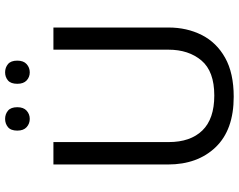

<svg xmlns="http://www.w3.org/2000/svg" viewBox="-114 -834 958 771"><g transform="rotate(-90 365.5 -449.0)"><path d="M640 -252Q640 -178 610 -118.5Q580 -59 518.5 -24.5Q457 10 362 10Q229 10 159.5 -62.5Q90 -135 90 -254V-714H180V-251Q180 -164 226.5 -116Q273 -68 367 -68Q464 -68 507.5 -119.5Q551 -171 551 -252V-714H640ZM226 -859Q226 -885 240 -896.5Q254 -908 273 -908Q292 -908 306 -896.5Q320 -885 320 -859Q320 -834 306 -821.5Q292 -809 273 -809Q254 -809 240 -821.5Q226 -834 226 -859ZM414 -859Q414 -885 427.5 -896.5Q441 -908 460 -908Q479 -908 493 -896.5Q507 -885 507 -859Q507 -834 493 -821.5Q479 -809 460 -809Q441 -809 427.5 -821.5Q414 -834 414 -859Z"/></g></svg>

Font: Noto Sans Gunjala Gondi Semibold
Style: Regular
Weight: 600
Designer: Ek Type
Foundry: Ek Type
Version: Version 1.004; ttfautohint (v1.8.4.7-5d5b)